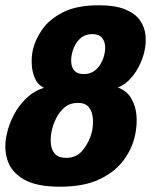

<svg xmlns="http://www.w3.org/2000/svg" viewBox="-26 -696 571 726"><path d="M98 -506Q106 -544 132.5 -583Q159 -622 211 -649Q263 -676 347 -676Q410 -676 447.5 -660.5Q485 -645 503 -619.5Q521 -594 524 -564Q527 -534 521 -506Q517 -484 504 -455Q491 -426 470 -401.5Q449 -377 420 -365Q453 -353 470 -324.5Q487 -296 490 -260Q493 -224 485 -186Q475 -136 442 -91Q409 -46 350 -18Q291 10 201 10Q111 10 63.5 -18Q16 -46 2 -91Q-12 -136 -1 -186Q7 -224 25.5 -260Q44 -296 73 -324Q102 -352 140 -364Q116 -376 105.5 -401Q95 -426 94 -455Q93 -484 98 -506ZM246 -492Q242 -476 243.5 -458Q245 -440 256 -428Q267 -416 291 -416Q315 -416 331 -428Q347 -440 356.5 -458Q366 -476 369 -492Q373 -508 371 -525.5Q369 -543 358 -555Q347 -567 323 -567Q299 -567 283 -555Q267 -543 258 -525.5Q249 -508 246 -492ZM169 -199Q164 -174 166.5 -151Q169 -128 182.5 -113.5Q196 -99 224 -99Q265 -99 289 -130.5Q313 -162 322 -199Q327 -224 325 -249Q323 -274 310 -290.5Q297 -307 268 -307Q239 -307 219 -290.5Q199 -274 186.5 -249Q174 -224 169 -199Z"/></svg>

Font: Epunda Sans ExtraBold
Style: Italic
Weight: 800
Italic angle: -12.0243°
Designer: Simon Atzbach
Foundry: typofactur
Version: Version 2.204; ttfautohint (v1.8.4.7-5d5b)